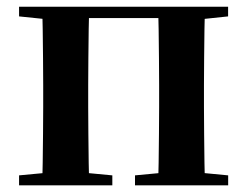

<svg xmlns="http://www.w3.org/2000/svg" viewBox="-20 -556 743 576"><path d="M105.9 0Q107.6 -25.5 108.1 -67.5Q108.6 -109.6 109.1 -154.8Q109.6 -200 109.6 -234.8V-301.2Q109.6 -335.7 109.1 -381.1Q108.6 -426.5 108.1 -468.7Q107.6 -511 105.9 -535.7H247.6Q246.6 -510.7 246.1 -468.5Q245.6 -426.3 245.1 -381Q244.6 -335.6 244.6 -301.2V-234.8Q244.6 -200 245.1 -154.8Q245.6 -109.6 246.1 -67.5Q246.6 -25.5 247.6 0ZM454.4 0Q455.4 -25.5 455.9 -67.5Q456.4 -109.6 456.9 -154.8Q457.4 -200 457.4 -234.8V-301.2Q457.4 -335.6 456.9 -381Q456.4 -426.3 455.9 -468.5Q455.4 -510.7 454.4 -535.7H594.9Q593.9 -510.7 593.4 -468.5Q592.9 -426.3 592.4 -381Q591.9 -335.6 591.9 -301.2V-234.8Q591.9 -200 592.4 -154.8Q592.9 -109.6 593.4 -67.5Q593.9 -25.5 594.9 0ZM37.2 0V-29.9L147 -40.2H208.6L317 -29.9V0ZM385 0V-29.9L494.5 -40.2H557.1L664.5 -29.9V0ZM37.2 -506.8V-535.7H176.9V-495.5H147ZM525.4 -495.5V-535.7H664.3V-506.8L557.1 -495.5ZM176.9 -501.8V-535.7H525.4V-501.8Z"/></svg>

Font: Source Han Serif JP VF
Style: Regular
Weight: 250
Designer: Ryoko NISHIZUKA 西塚涼子 (kana & ideographs); Frank Grießhammer (Latin, Greek & Cyrillic); Wenlong ZHANG 张文龙 (bopomofo); San
Foundry: Adobe
Version: Version 2.001;hotconv 1.1.0;makeotfexe 2.6.0